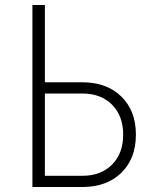

<svg xmlns="http://www.w3.org/2000/svg" viewBox="-20 -750 640 770"><path d="M110 0V-730H160V-420H310Q408 -420 466.5 -363Q525 -306 525 -210Q525 -114 466.5 -57Q408 0 310 0ZM310 -45Q385 -45 429.5 -90Q474 -135 474 -210Q474 -285 429.5 -330Q385 -375 310 -375H160V-45Z"/></svg>

Font: JetBrains Mono Extra Light
Style: Regular
Weight: 200
Monospace: yes
Designer: Philipp Nurullin, Konstantin Bulenkov
Foundry: JetBrains
Version: 2.002